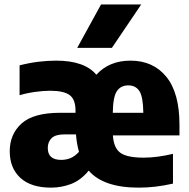

<svg xmlns="http://www.w3.org/2000/svg" viewBox="-20 -828 844 858"><path d="M208 10.5Q118.5 10.5 71 -33.2Q23.5 -77 23.5 -152Q23.5 -228.5 76.5 -276.2Q129.5 -324 249 -324H317.5V-333Q317.5 -384 291 -403.2Q264.5 -422.5 204 -422.5Q175.5 -422.5 138.5 -417.5Q101.5 -412.5 67.5 -402.5V-536Q110.5 -547 151.5 -552Q192.5 -557 231 -557Q358 -557 410.5 -494Q438 -524.5 476.2 -540.8Q514.5 -557 563 -557Q664.5 -557 723.2 -485Q782 -413 782 -270.5V-223H484.5Q488 -167 517.8 -145.2Q547.5 -123.5 622.5 -123.5Q653 -123.5 686.2 -128Q719.5 -132.5 753 -140.5V-7.5Q711 2 674 6.2Q637 10.5 600 10.5Q442 10.5 376.5 -65.5Q341 -22.5 298 -6Q255 10.5 208 10.5ZM553.5 -446.5Q520 -446.5 502.5 -421Q485 -395.5 484 -324H620.5Q619.5 -396 602.8 -421.2Q586 -446.5 553.5 -446.5ZM253.5 -113.5Q275 -113.5 294.5 -121.2Q314 -129 333 -149.5Q323 -184 319.5 -227.5H268.5Q228 -227.5 210.8 -210.8Q193.5 -194 193.5 -166.5Q193.5 -113.5 253.5 -113.5ZM325 -614 431.5 -808H611L480 -614Z"/></svg>

Font: Encode Sans Semi Condensed ExtraBold
Style: Regular
Weight: 800
Width: 4
Designer: Multiple Designers
Foundry: Impallari Type
Version: Version 3.000; ttfautohint (v1.8.3) -l 8 -r 50 -G 200 -x 14 